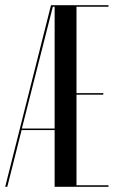

<svg xmlns="http://www.w3.org/2000/svg" viewBox="-39 -718 460 738"><path d="M378 -698V-692H255V-360H358V-354H255V-6H378V0H171V-218H44L-11 0H-19L157 -698ZM45 -224H171V-692H164Z"/></svg>

Font: Moniqa SemBd Narrow Display
Style: Regular
Weight: 600
Width: 4
Designer: Rajesh Rajput
Foundry: Rajesh Rajput
Version: Version 1.000